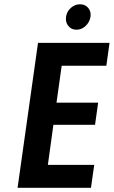

<svg xmlns="http://www.w3.org/2000/svg" viewBox="-20 -891 540 911"><path d="M63.4 0H411.6L427.1 -108.6H207.1L233.3 -298.7H430.9L445.7 -403.9H248.1L272.7 -579.1H484.6L499.7 -687.7H160.4ZM342.6 -750Q367.4 -750 386.2 -767.8Q405 -785.6 409.4 -811.4Q412.9 -836.3 398.5 -853.5Q384.1 -870.7 360 -870.7Q335.4 -870.7 316.1 -853.5Q296.9 -836.3 293.4 -811.4Q289.7 -785.6 304.2 -767.8Q318.7 -750 342.6 -750Z"/></svg>

Font: Secuela ExtLt
Style: Italic
Weight: 200
Italic angle: -8°
Designer: Fernando Haro
Foundry: deFharo
Version: Version 1.704